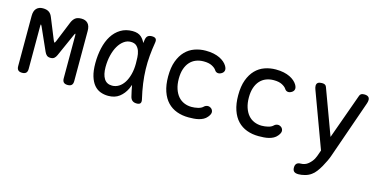

<svg xmlns="http://www.w3.org/2000/svg" viewBox="-75 -959 3151 1588"><g transform="rotate(15 1500.0 -165.5)"><path d="M540 -35Q540 -12 529 -1Q518 10 495 10Q472 10 461 -1Q450 -12 450 -35V-400Q450 -416 447 -417Q444 -416 437 -400L351 -207Q343 -189 331.5 -179.5Q320 -170 300 -170Q280 -170 268.5 -179.5Q257 -189 249 -207L163 -400Q155 -417 152.5 -417Q150 -417 150 -400V-35Q150 -12 139 -1Q128 10 105 10Q82 10 71 -1Q60 -12 60 -35V-465Q60 -508 80 -529Q100 -550 135 -550Q152 -550 165 -546.5Q178 -543 188 -536Q198 -529 205 -518.5Q212 -508 217 -495L289 -318Q297 -300 300 -300Q303 -300 311 -318L383 -495Q394 -521 412 -535.5Q430 -550 465 -550Q500 -550 520 -529Q540 -508 540 -465Z M842 10Q806 10 774.5 -2Q743 -14 720 -41.5Q697 -69 683.5 -113.5Q670 -158 670 -224Q670 -293 684 -354.5Q698 -416 726.5 -461.5Q755 -507 798.5 -533.5Q842 -560 900 -560Q948 -560 975 -536Q997 -516 1010 -487Q1012 -502 1014 -516Q1018 -541 1031 -550.5Q1044 -560 1065 -560Q1089 -560 1098.5 -549.5Q1108 -539 1104 -516Q1094 -457 1089 -399.5Q1084 -342 1085.5 -283.5Q1087 -225 1095.5 -163.5Q1104 -102 1120 -34Q1125 -12 1117 -1Q1109 10 1086 10Q1063 10 1049 -1Q1035 -12 1030 -34Q1018 -83 1010 -129Q1004 -111 996 -94Q974 -48 936.5 -19Q899 10 842 10ZM851 -80Q882 -80 908.5 -96.5Q935 -113 954 -143Q973 -173 984 -215Q995 -257 995 -308Q995 -332 993.5 -360.5Q992 -389 984 -413Q976 -437 958.5 -453.5Q941 -470 908 -470Q877 -470 850 -450.5Q823 -431 803 -397Q783 -363 771.5 -316Q760 -269 760 -215Q760 -151 782.5 -115.5Q805 -80 851 -80Z M1280 -274Q1280 -351 1300 -405Q1320 -459 1353.5 -493.5Q1387 -528 1432 -544Q1477 -560 1527 -560Q1565 -560 1595 -553.5Q1625 -547 1647.5 -536Q1670 -525 1686 -511Q1702 -497 1711 -482Q1725 -459 1721.5 -442Q1718 -425 1701 -415Q1683 -404 1667 -407Q1651 -410 1642 -425Q1631 -442 1604 -456Q1577 -470 1533 -470Q1497 -470 1467 -458Q1437 -446 1415.5 -422Q1394 -398 1382 -362.5Q1370 -327 1370 -279Q1370 -230 1382.5 -192.5Q1395 -155 1416.5 -130Q1438 -105 1468 -92.5Q1498 -80 1532 -80Q1558 -80 1586 -86.5Q1614 -93 1629 -108Q1641 -120 1658.5 -122Q1676 -124 1693 -110Q1699 -104 1702.5 -96.5Q1706 -89 1706 -80Q1706 -71 1701 -60.5Q1696 -50 1686 -38Q1673 -22 1655 -12.5Q1637 -3 1616.5 2Q1596 7 1574 8.5Q1552 10 1530 10Q1475 10 1429 -7Q1383 -24 1350 -58.5Q1317 -93 1298.5 -147Q1280 -201 1280 -274Z M1880 -274Q1880 -351 1900 -405Q1920 -459 1953.5 -493.5Q1987 -528 2032 -544Q2077 -560 2127 -560Q2165 -560 2195 -553.5Q2225 -547 2247.5 -536Q2270 -525 2286 -511Q2302 -497 2311 -482Q2325 -459 2321.5 -442Q2318 -425 2301 -415Q2283 -404 2267 -407Q2251 -410 2242 -425Q2231 -442 2204 -456Q2177 -470 2133 -470Q2097 -470 2067 -458Q2037 -446 2015.5 -422Q1994 -398 1982 -362.5Q1970 -327 1970 -279Q1970 -230 1982.5 -192.5Q1995 -155 2016.5 -130Q2038 -105 2068 -92.5Q2098 -80 2132 -80Q2158 -80 2186 -86.5Q2214 -93 2229 -108Q2241 -120 2258.5 -122Q2276 -124 2293 -110Q2299 -104 2302.5 -96.5Q2306 -89 2306 -80Q2306 -71 2301 -60.5Q2296 -50 2286 -38Q2273 -22 2255 -12.5Q2237 -3 2216.5 2Q2196 7 2174 8.5Q2152 10 2130 10Q2075 10 2029 -7Q1983 -24 1950 -58.5Q1917 -93 1898.5 -147Q1880 -201 1880 -274Z M2653 11 2660 -9 2485 -483Q2482 -491 2480 -499Q2478 -507 2478 -515Q2478 -533 2489.5 -541.5Q2501 -550 2524 -550Q2541 -550 2550 -544.5Q2559 -539 2563 -528L2707 -138L2847 -528Q2851 -539 2860 -544.5Q2869 -550 2886 -550Q2909 -550 2920.5 -541Q2932 -532 2932 -514Q2932 -507 2930.5 -499.5Q2929 -492 2926 -483L2754 10Q2747 31 2734.5 57.5Q2722 84 2707 110.5Q2692 137 2674.5 160Q2657 183 2638 196Q2615 213 2585 221Q2555 229 2530 229Q2504 229 2492 218.5Q2480 208 2480 185V184Q2480 162 2491.5 150.5Q2503 139 2527 139Q2543 139 2559.5 133.5Q2576 128 2590 116Q2604 104 2613.5 92.5Q2623 81 2630 68.5Q2637 56 2642 42Q2647 28 2653 11Z"/></g></svg>

Font: Maple Mono NF
Style: Regular
Weight: 400
Monospace: yes
Designer: subframe7536
Version: Version 7.000